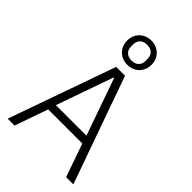

<svg xmlns="http://www.w3.org/2000/svg" viewBox="-278 -1074 1182 1182"><g transform="rotate(45 312.5 -483.0)"><path d="M313 -755C374 -755 419 -799 419 -861C419 -922 374 -966 313 -966C252 -966 207 -922 207 -861C207 -799 252 -755 313 -755ZM313 -792C274 -792 250 -815 250 -852V-869C250 -907 274 -929 313 -929C352 -929 376 -907 376 -869V-852C376 -815 352 -792 313 -792ZM599 0 351 -698H274L27 0H87L163 -217H460L536 0ZM444 -269H178L309 -641H313Z"/></g></svg>

Font: IBM Plex Arabic Light
Style: Regular
Weight: 300
Designer: Mike Abbink, Paul van der Laan, Pieter van Rosmalen, Wael Morcos, Khajak Apelian
Foundry: Bold Monday
Version: Version 1.0